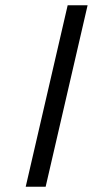

<svg xmlns="http://www.w3.org/2000/svg" viewBox="-20 -712 354 732"><path d="M154 0 314 -692H238L78 0Z"/></svg>

Font: RazerF5
Style: Italic
Weight: 400
Foundry: Razer Inc.
Version: Version 2